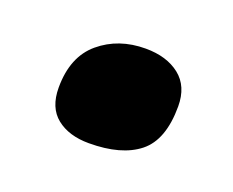

<svg xmlns="http://www.w3.org/2000/svg" viewBox="-49 -520 404 333"><g transform="rotate(20 153.5 -354.0)"><path d="M54 -333Q54 -390 88.5 -419Q123 -448 173 -448Q212 -448 236 -429Q260 -410 260 -373Q260 -311 228 -285.5Q196 -260 136 -260Q99 -260 76.5 -278Q54 -296 54 -333Z"/></g></svg>

Font: Noto Sans Display Black
Style: Italic
Weight: 900
Italic angle: -12°
Designer: Monotype Design team
Foundry: Monotype Imaging Inc.
Version: Version 1.000